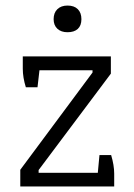

<svg xmlns="http://www.w3.org/2000/svg" viewBox="-20 -671 482 691"><path d="M173 -602Q173 -625 186.5 -638Q200 -651 223 -651Q247 -651 260 -638Q273 -625 273 -602Q273 -579 260 -567Q247 -555 223 -555Q200 -555 186.5 -567.5Q173 -580 173 -602ZM53 -60 313 -410V-418H122L115 -357H73Q62 -392 62 -424V-468H379V-406L119 -59V-49H332L338 -113H380Q391 -76 391 -46V0H53Z"/></svg>

Font: Athiti
Style: Regular
Weight: 400
Designer: CadsonDemak Team
Foundry: CadsonDemak
Version: Version 1.032